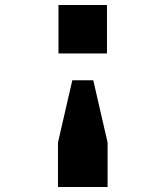

<svg xmlns="http://www.w3.org/2000/svg" viewBox="-20 -554 660 770"><path d="M354 -232H270L212.5 17.5V196H411.5V17.5ZM409 -534H214.5V-339.5H409Z"/></svg>

Font: Monaspace Krypton
Style: Bold
Weight: 700
Designer: Riley Cran & the Lettermatic Team
Foundry: Lettermatic
Version: Version 1.200 (Monaspace Krypton)